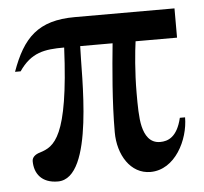

<svg xmlns="http://www.w3.org/2000/svg" viewBox="-41 -493 583 549"><g transform="rotate(-5 250.5 -218.0)"><path d="M467 -137C454 -82 427 -73 405 -73C375 -73 362 -97 356 -122C350 -147 350 -184 350 -218C350 -278 356 -338 360 -366H479V-450H193C87 -450 43 -404 9 -309H25C60 -360 98 -366 155 -366C143 -107 101 -86 60 -73C46 -69 37 -61 37 -50C37 -15 57 14 104 14C210 14 197 -288 201 -366H294C287 -296 278 -199 278 -112C278 -47 313 10 370 10C441 10 482 -73 482 -137Z"/></g></svg>

Font: STIX Math
Style: Regular
Weight: 400
Designer: MicroPress Inc., with final additions and corrections provided by Coen Hoffman, Elsevier (retired)
Version: Version 1.1.0